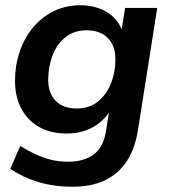

<svg xmlns="http://www.w3.org/2000/svg" viewBox="-20 -519 644 729"><path d="M256 190Q184 190 125 172Q66 154 19 122L57 35Q86 53 114.5 66.5Q143 80 173.5 87.5Q204 95 238 95Q298 95 335 68Q372 41 382 -19L397 -114L406 -113Q390 -81 364 -58Q338 -35 304.5 -23.5Q271 -12 233 -12Q174 -12 130 -36Q86 -60 61.5 -105.5Q37 -151 37 -213Q37 -270 54.5 -322Q72 -374 104.5 -413.5Q137 -453 183 -476Q229 -499 286 -499Q344 -499 387.5 -472Q431 -445 448 -392L440 -394L455 -489H577L504 -26Q493 44 462 92Q431 140 379.5 165Q328 190 256 190ZM271 -107Q318 -107 350.5 -132.5Q383 -158 400.5 -200.5Q418 -243 418 -292Q419 -344 390 -374Q361 -404 308 -404Q262 -404 229.5 -378.5Q197 -353 180.5 -311Q164 -269 163 -220Q162 -167 190.5 -137Q219 -107 271 -107Z"/></svg>

Font: Nunito Sans 12pt ExtraLight 12pt
Style: Bold Italic
Weight: 700
Italic angle: -9°
Version: Version 3.101;gftools[0.9.27]